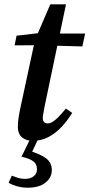

<svg xmlns="http://www.w3.org/2000/svg" viewBox="-20 -641 416 893"><path d="M48 -430 57 -475 187 -490V-485H376L363 -425L183 -430L179 -431ZM133 14Q101 14 82 -2.5Q63 -19 63 -50Q63 -69 66 -90.5Q69 -112 75 -140L143 -456L214 -621H287L187 -144Q184 -126 181.5 -112.5Q179 -99 179 -91Q179 -79 185.5 -73Q192 -67 201 -67Q213 -67 225 -74.5Q237 -82 252 -97Q267 -112 286 -136L316 -116Q295 -82 267.5 -52Q240 -22 206 -4Q172 14 133 14ZM80 88 123 0H160L121 83L112 59Q167 75 194 95Q221 115 221 151Q221 184 192 208Q163 232 109 232Q82 232 58 225Q34 218 20 209L35 176Q50 182 64.5 186.5Q79 191 96 191Q121 191 136.5 179Q152 167 152 146Q152 121 133 108Q114 95 80 88Z"/></svg>

Font: Source Serif 4 18pt SemiBold
Style: Italic
Weight: 600
Italic angle: -12°
Designer: Frank Grießhammer
Foundry: Adobe Systems Incorporated
Version: Version 4.004;hotconv 1.0.116;makeotfexe 2.5.65601